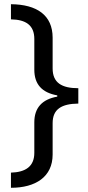

<svg xmlns="http://www.w3.org/2000/svg" viewBox="-20 -734 420 912"><path d="M32 86V158C149 158 230 106 230 0V-149C230 -216 273 -241 352 -242V-315C273 -315 230 -341 230 -409V-555C230 -662 155 -713 32 -714V-642C103 -641 143 -614 143 -549V-403C143 -335 178 -294 252 -281V-275C179 -262 143 -221 143 -153V-8C143 57 101 84 32 86Z"/></svg>

Font: Noto Sans Hebrew Droid
Style: Bold
Weight: 700
Designer: Monotype Design Team
Foundry: Monotype Imaging Inc.
Version: Version 1.100